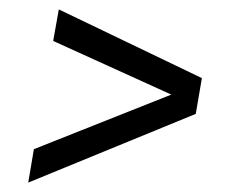

<svg xmlns="http://www.w3.org/2000/svg" viewBox="-20 -454 500 408"><path d="M40 -66 52 -137 344 -253 93 -367 105 -434 409 -288 396 -212Z"/></svg>

Font: Archivo ExtraCondensed Light
Style: Italic
Weight: 300
Width: 2
Italic angle: -10°
Designer: Hector Gatti
Foundry: Omnibus-Type
Version: Version 2.001